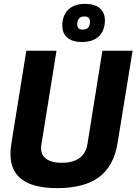

<svg xmlns="http://www.w3.org/2000/svg" viewBox="-20 -962 705 992"><path d="M275 10Q34 10 34 -166Q34 -177 35 -190Q36 -203 39 -222L116 -700H272L194 -216Q186 -170 213.5 -145.5Q241 -121 298 -121Q417 -121 432 -219L509 -700H665L588 -226Q569 -105 492.5 -47.5Q416 10 275 10ZM403 -745Q355 -745 328.5 -767Q302 -789 302 -829Q302 -882 332.5 -912Q363 -942 421 -942Q469 -942 495.5 -919.5Q522 -897 522 -857Q522 -805 491.5 -775Q461 -745 403 -745ZM408 -809Q445 -809 445 -851Q445 -877 416 -877Q379 -877 379 -835Q379 -809 408 -809Z"/></svg>

Font: Georama
Style: Bold Italic
Weight: 700
Italic angle: -9°
Designer: Jean-Baptiste Levee
Foundry: Production Type
Version: Version 1.000